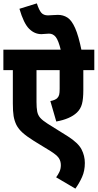

<svg xmlns="http://www.w3.org/2000/svg" viewBox="-20 -916 578 1136"><path d="M538 -501H473V-382Q473 -331 465 -301Q457 -271 435 -250Q395 -212 313 -197L278 -318Q308 -324 319 -336Q327 -344 330 -355.5Q333 -367 333 -390V-501H196V-313Q196 -279 200 -257Q204 -235 218 -219Q232 -203 262 -184L382 -109Q443 -70 462.5 -32Q482 6 482 48Q482 95 465.5 131.5Q449 168 426 200L312 133Q323 119 331.5 101Q340 83 340 61Q340 38 328.5 20Q317 2 279 -22L181 -82Q138 -109 114 -130.5Q90 -152 77 -177Q65 -202 60.5 -229.5Q56 -257 56 -304V-501H0V-622H538ZM341 -615Q326 -677 310 -697Q294 -717 270 -717Q259 -717 247 -715.5Q235 -714 225 -714Q184 -714 152 -746Q120 -778 95 -864L198 -896Q211 -856 224.5 -840.5Q238 -825 264 -825Q277 -825 290.5 -826.5Q304 -828 323 -828Q354 -828 379 -812Q404 -796 424.5 -750Q445 -704 463 -615Z"/></svg>

Font: Noto Sans Condensed ExtraBold
Style: Regular
Weight: 800
Width: 3
Designer: Monotype Design Team
Foundry: Monotype Imaging Inc.
Version: Version 2.013; ttfautohint (v1.8.4.7-5d5b)